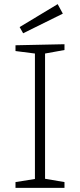

<svg xmlns="http://www.w3.org/2000/svg" viewBox="-20 -909 386 929"><path d="M292 -667 198 -650V-44L292 -28V0H55V-28L149 -43V-650L55 -662V-690L292 -695ZM92 -748 75 -778 259 -889 284 -843Z"/></svg>

Font: Bitter Light
Style: Regular
Weight: 300
Designer: Sol Matas, and Bitter project Authors
Foundry: Sol Matas
Version: Version 2.001